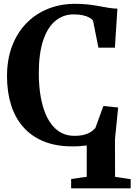

<svg xmlns="http://www.w3.org/2000/svg" viewBox="-20 -772 719 1027"><path d="M360.5 235.5V185.5L444 173.5V6Q429 8 410.2 9.5Q391.5 11 367 11Q279.5 11 214 -15.8Q148.5 -42.5 104.8 -92Q61 -141.5 39.2 -210.8Q17.5 -280 17.5 -364.5Q17.5 -453.5 44.5 -525Q71.5 -596.5 120.5 -647Q169.5 -697.5 236 -724.5Q302.5 -751.5 381.5 -751.5Q420 -751.5 451 -748Q482 -744.5 508.2 -739.5Q534.5 -734.5 559 -730.5Q583.5 -726.5 608 -725.5L594.5 -517H506.5L477.5 -662Q471.5 -670.5 458 -678Q444.5 -685.5 423.8 -690.2Q403 -695 373.5 -695Q318 -695 276 -660.2Q234 -625.5 210.8 -555.5Q187.5 -485.5 187.5 -379.5Q187.5 -310.5 198.5 -249.8Q209.5 -189 232.8 -143Q256 -97 292.2 -71.2Q328.5 -45.5 378 -45.5Q410 -45.5 431.5 -51.5Q453 -57.5 467 -67.2Q481 -77 490 -87L533 -205L612 -197L595 -27L595.5 174L679 186.5V235.5Z"/></svg>

Font: Merriweather 48pt
Style: Bold
Weight: 700
Version: Version 2.100